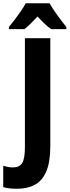

<svg xmlns="http://www.w3.org/2000/svg" viewBox="-84 -950 430 1187"><path d="M20 217Q-28 217 -64 207V75Q-51 79 -36 82Q-21 85 -4 85Q36 85 53 58Q70 31 70 -41V-714H227V-47Q227 52 202 110Q177 168 131 192.5Q85 217 20 217ZM222 -930Q241 -897 269.5 -857.5Q298 -818 326 -783V-770H232Q212 -784 191.5 -803.5Q171 -823 148 -848Q125 -823 104.5 -803Q84 -783 67 -770H-29V-783Q-13 -802 7.5 -829Q28 -856 46.5 -883Q65 -910 75 -930Z"/></svg>

Font: Noto Sans Condensed ExtraBold
Style: Regular
Weight: 800
Width: 3
Designer: Monotype Design Team
Foundry: Monotype Imaging Inc.
Version: Version 2.013; ttfautohint (v1.8.4.7-5d5b)